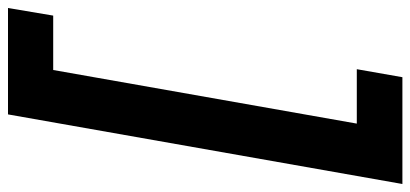

<svg xmlns="http://www.w3.org/2000/svg" viewBox="-312 -558 1026 480"><g transform="rotate(90 201.0 -318.0)"><path d="M421 -811 247 175H-19L0 62H136L270 -697H134L154 -811Z"/></g></svg>

Font: DM Sans 12pt ExtraBold
Style: Italic
Weight: 800
Italic angle: -10°
Version: Version 4.004;gftools[0.9.30]